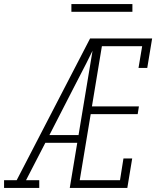

<svg xmlns="http://www.w3.org/2000/svg" viewBox="-35 -924 805 944"><path d="M-15 0V-38H47L408 -735H450Q420 -673 389 -612Q358 -551 326 -490L208 -260H351L345 -222H188L93 -38H158V0ZM308 0 430 -735H713L689 -590H646L664 -697H466L417 -401H648L642 -363H411L357 -38H555L572 -145H615L591 0ZM616 -866H316V-904H616Z"/></svg>

Font: Iosevka Etoile XLtObl
Style: Regular
Weight: 200
Italic angle: -9°
Designer: Belleve Invis
Foundry: Belleve Invis
Version: Version 15.5.2; ttfautohint (v1.8.4)